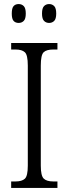

<svg xmlns="http://www.w3.org/2000/svg" viewBox="-20 -926 338 946"><path d="M35 0V-32H57Q88 -32 102.5 -45.5Q117 -59 117 -110V-603Q117 -655 102.5 -668.5Q88 -682 57 -682H35V-714H263V-682H242Q209 -682 195 -668.5Q181 -655 181 -603V-110Q181 -60 195.5 -46Q210 -32 242 -32H263V0ZM222 -813Q207 -813 197 -823Q187 -833 187 -859Q187 -886 197 -896Q207 -906 222 -906Q237 -906 247 -896Q257 -886 257 -859Q257 -833 247 -823Q237 -813 222 -813ZM72 -813Q56 -813 47 -823Q38 -833 38 -859Q38 -886 47 -896Q56 -906 72 -906Q87 -906 97 -896Q107 -886 107 -859Q107 -833 97 -823Q87 -813 72 -813Z"/></svg>

Font: Noto Serif Lao Condensed Light
Style: Regular
Weight: 300
Width: 3
Designer: Monotype Design Team
Foundry: Monotype Imaging Inc.
Version: Version 2.003; ttfautohint (v1.8.4.7-5d5b)